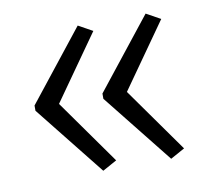

<svg xmlns="http://www.w3.org/2000/svg" viewBox="-53 -523 546 504"><g transform="rotate(-10 219.5 -271.5)"><path d="M36 -278 184 -465 222 -444 100 -271 222 -99 184 -78 36 -264ZM217 -278 365 -465 403 -444 281 -271 403 -99 365 -78 217 -264Z"/></g></svg>

Font: Noto Sans Ethiopic Condensed Light
Style: Regular
Weight: 300
Width: 3
Designer: Monotype Design Team
Foundry: Monotype Imaging Inc.
Version: Version 2.102; ttfautohint (v1.8.4.7-5d5b)